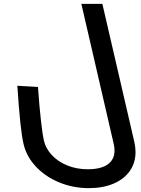

<svg xmlns="http://www.w3.org/2000/svg" viewBox="-20 -728 730 996"><path d="M102 18Q85 -52 70 -283L177 -277Q184 -176 192.5 -101.5Q201 -27 207 -2Q216 41 248.5 76Q281 111 329.5 130.5Q378 150 435 150Q503 150 538.5 125Q574 100 574 53Q574 35 570 19L402 -708H511L677 9Q683 36 683 61Q683 117 653 159.5Q623 202 568 225Q513 248 441 248Q360 248 288 218.5Q216 189 166.5 136.5Q117 84 102 18Z"/></svg>

Font: Cairo SemiBold
Style: Italic
Weight: 600
Italic angle: -13°
Designer: Mohamed Gaber, Accademia di Belle Arti di Urbino and others
Foundry: Kief Type Foundry, Accademia di Belle Arti di Urbino and others
Version: Version 3.011